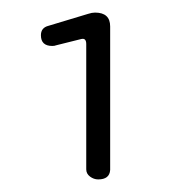

<svg xmlns="http://www.w3.org/2000/svg" viewBox="-20 -480 290 305"><path d="M136 -195Q129 -195 123 -199.5Q117 -204 117 -211V-410Q117 -420 109 -418L69 -408Q67 -407 63 -407Q45 -407 45 -424Q45 -436 57 -439L120 -458Q126 -460 131 -460Q155 -460 155 -438V-210Q154 -195 136 -195Z"/></svg>

Font: Dongle Light
Style: Regular
Weight: 300
Designer: Yanghee Ryu
Foundry: Yanghee Ryu
Version: Version 2.000